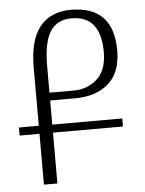

<svg xmlns="http://www.w3.org/2000/svg" viewBox="-52 -766 613 809"><g transform="rotate(-5 254.5 -362.0)"><path d="M101 0V-215H17V-249H101V-495Q101 -612 147 -668Q193 -724 278 -724Q458 -724 458 -536Q458 -444 405.5 -397.5Q353 -351 263 -351H158V-249H454V-215H158V0ZM260 -384Q319 -384 360 -421Q401 -458 401 -535Q401 -609 371 -648.5Q341 -688 277 -688Q216 -688 187 -642Q158 -596 158 -495V-384Z"/></g></svg>

Font: Noto Serif Armenian SemiCondensed Light
Style: Regular
Weight: 300
Width: 4
Designer: Monotype Design Team
Foundry: Monotype Imaging Inc.
Version: Version 2.008; ttfautohint (v1.8.4.7-5d5b)